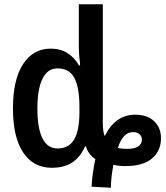

<svg xmlns="http://www.w3.org/2000/svg" viewBox="-20 -780 783 904"><path d="M411 99Q415 33 429 -31Q413 -41 400.5 -58Q388 -75 385 -90H380Q358 -40 320 -15Q282 10 224 10Q137 10 89 -62Q41 -134 41 -270Q41 -405 88.5 -478Q136 -551 219 -551Q264 -551 297.5 -530Q331 -509 352 -472H357Q357 -487 354 -506Q353 -515 352 -529Q351 -543 351 -559V-760H464V-202Q464 -161 473 -139Q523 -240 616 -240Q673 -240 705.5 -209.5Q738 -179 738 -129Q738 -71 696.5 -34.5Q655 2 569 2Q540 2 514 -4Q503 51 502 104ZM354 -252V-275Q354 -369 330 -413.5Q306 -458 250 -458Q204 -458 180 -409Q156 -360 156 -269Q156 -176 180 -128.5Q204 -81 251 -81Q304 -81 329 -123Q354 -165 354 -252ZM648 -122Q648 -138 637 -148Q626 -158 608 -158Q582 -158 564.5 -139.5Q547 -121 535 -84Q552 -79 577 -79Q613 -79 630.5 -90.5Q648 -102 648 -122Z"/></svg>

Font: Noto Sans Display Medium Narrow
Style: Regular
Weight: 500
Width: 4
Designer: Monotype Design team
Foundry: Monotype Imaging Inc.
Version: Version 1.000